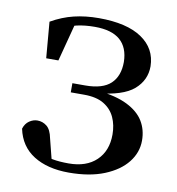

<svg xmlns="http://www.w3.org/2000/svg" viewBox="-68 -605 627 682"><g transform="rotate(10 245.5 -263.5)"><path d="M224 16Q147 16 97 -15.5Q47 -47 34 -109Q40 -128 54 -137.5Q68 -147 83 -147Q102 -147 117 -135Q132 -123 138 -92L160 -5L107 -38Q136 -25 160.5 -20.5Q185 -16 218 -16Q282 -16 318 -50.5Q354 -85 354 -144Q354 -178 341.5 -205.5Q329 -233 302 -249.5Q275 -266 230 -266H182V-299H228Q291 -299 320 -326.5Q349 -354 349 -405Q348 -457 317.5 -483.5Q287 -510 226 -510Q191 -510 162 -503.5Q133 -497 104 -480L156 -511L119 -370H75L64 -500Q104 -523 145.5 -533Q187 -543 235 -543Q336 -543 390 -506.5Q444 -470 445 -406Q445 -356 406 -322Q367 -288 272 -279L273 -289Q342 -282 383 -261.5Q424 -241 442.5 -210.5Q461 -180 461 -141Q461 -98 433 -62.5Q405 -27 352 -5.5Q299 16 224 16Z"/></g></svg>

Font: Noto Serif TC SemiBold
Style: Regular
Weight: 600
Version: Version 2.002-H1;hotconv 1.1.0;makeotfexe 2.6.0